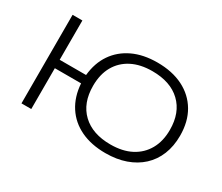

<svg xmlns="http://www.w3.org/2000/svg" viewBox="-121 -1015 1532 1324"><g transform="rotate(30 645.0 -352.5)"><path d="M807 8Q694 8 610 -32Q526 -72 477.5 -147Q429 -222 422 -325H213V0H135V-705H213V-392H423Q433 -492 482 -563.5Q531 -635 613.5 -674Q696 -713 807 -713Q926 -713 1012.5 -669.5Q1099 -626 1146.5 -545.5Q1194 -465 1194 -353Q1194 -270 1167 -203Q1140 -136 1089 -89Q1038 -42 967 -17Q896 8 807 8ZM807 -61Q903 -61 971 -96.5Q1039 -132 1076 -197.5Q1113 -263 1113 -353Q1113 -490 1032 -567Q951 -644 807 -644Q712 -644 644 -609Q576 -574 539 -509Q502 -444 502 -352Q502 -215 583 -138Q664 -61 807 -61Z"/></g></svg>

Font: Nunito Sans 7pt Expanded Light
Style: Regular
Weight: 300
Width: 7
Designer: Vernon Adams
Foundry: Vernon Adams
Version: Version 3.101;gftools[0.9.27]